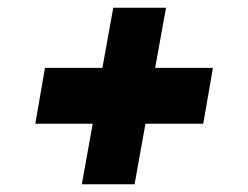

<svg xmlns="http://www.w3.org/2000/svg" viewBox="-20 -559 640 495"><path d="M71 -240 96 -384H244L272 -539H408L380 -384H529L504 -240H355L327 -84H191L219 -240Z"/></svg>

Font: Faster One
Style: Regular
Weight: 400
Designer: Eduardo Rodriguez Tunni
Foundry: Eduardo Rodriguez Tunni
Version: Version 1.003; ttfautohint (v1.8.4.7-5d5b);gftools[0.9.23]